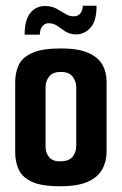

<svg xmlns="http://www.w3.org/2000/svg" viewBox="-20 -645 425 670"><path d="M190 5Q124 5 90.5 -11Q57 -27 45 -54Q33 -81 33 -113V-358Q33 -391 45 -417.5Q57 -444 91.5 -460Q126 -476 193 -476Q253 -476 288 -460.5Q323 -445 337.5 -419Q352 -393 352 -360V-117Q352 -82 337 -54.5Q322 -27 287 -11Q252 5 190 5ZM189 -82Q220 -82 233 -97.5Q246 -113 246 -136V-340Q246 -361 233.5 -377.5Q221 -394 192 -394Q164 -394 151.5 -378Q139 -362 139 -340V-133Q139 -112 151 -97Q163 -82 189 -82ZM66 -524Q66 -575 85.5 -599.5Q105 -624 137 -624Q160 -624 176.5 -615Q193 -606 207.5 -597Q222 -588 237 -588Q252 -588 260.5 -598.5Q269 -609 269 -625H317Q317 -571 295.5 -548Q274 -525 247 -525Q224 -525 208.5 -535Q193 -545 180 -554.5Q167 -564 149 -564Q137 -564 128 -553.5Q119 -543 119 -524Z"/></svg>

Font: Smooch Sans
Style: Bold
Weight: 700
Designer: Robert E. Leuschke
Foundry: Robert E. Leuschke
Version: Version 1.010